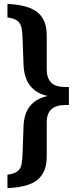

<svg xmlns="http://www.w3.org/2000/svg" viewBox="-20 -762 371 978"><path d="M18 -742Q126 -737 172 -698.5Q218 -660 218 -583V-409Q218 -366 239.5 -342.5Q261 -319 311 -319H331V-227H311Q267 -227 242.5 -206Q218 -185 218 -136V37Q218 114 172 153Q126 192 18 196V128Q53 123 69 110.5Q85 98 89.5 75.5Q94 53 95 19L100 -122Q106 -248 223 -273Q106 -299 100 -430L95 -564Q94 -597 90 -619Q86 -641 70.5 -654.5Q55 -668 18 -673Z"/></svg>

Font: Piazzolla SC
Style: Bold
Weight: 700
Designer: Juan Pablo del Peral
Foundry: Huerta Tipografica
Version: Version 1.330